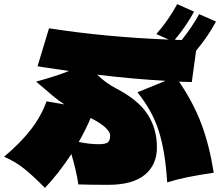

<svg xmlns="http://www.w3.org/2000/svg" viewBox="-49 -908 1073 936"><path d="M886 -508 824 -510Q894 -407 933 -303Q972 -199 993 -66Q918 -55 868.5 -45Q819 -35 766 -19Q757 -168 725.5 -268Q694 -368 621 -458L758 -514Q597 -523 425 -544Q464 -505 515 -478Q624 -422 670 -351.5Q716 -281 716 -189Q716 -104 656.5 -55.5Q597 -7 479 -7Q390 -7 333 -9Q323 -76 299 -157Q236 -61 170 8Q115 -48 71.5 -83.5Q28 -119 -29 -144Q51 -211 101.5 -276.5Q152 -342 178 -414L265 -399Q234 -419 203.5 -445Q173 -471 165 -478L127 -510Q232 -539 287 -562L158 -581Q150 -583 134 -585L190 -770Q467 -727 774 -715L713 -742Q771 -807 815 -888L897 -851Q857 -778 803 -714Q815 -713 837 -713Q887 -776 922 -839L1004 -803Q965 -730 907 -661ZM393 -333Q373 -284 335 -216Q387 -205 432 -205Q464 -205 476 -213.5Q488 -222 488 -247Q488 -265 464 -287Q440 -309 393 -333Z"/></svg>

Font: Mantou Sans
Style: Regular
Weight: 400
Designer: Mant0u / artakana
Foundry: Mant0u / artakana
Version: Version 1.001;October 22, 2023;FontCreator 14.0.0.2901 64-bi